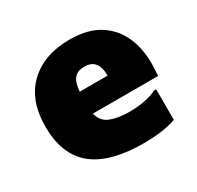

<svg xmlns="http://www.w3.org/2000/svg" viewBox="-129 -712 893 871"><g transform="rotate(-30 318.0 -276.0)"><path d="M384 12Q311 12 248 -2.5Q185 -17 138.5 -49.5Q92 -82 66 -138Q40 -194 40 -276Q40 -414 119 -489Q198 -564 332 -564Q428 -564 489 -524Q550 -484 577.5 -415Q605 -346 600 -260L598 -220H256Q266 -176 305.5 -160Q345 -144 404 -144Q449 -144 488 -152Q527 -160 548 -172H560V-12Q527 0 484.5 6Q442 12 384 12ZM328 -424Q294 -424 276 -404.5Q258 -385 254 -336H400V-340Q400 -379 383 -401.5Q366 -424 328 -424Z"/></g></svg>

Font: Kufam Black
Style: Regular
Weight: 900
Designer: Wael Morcos, Artur Schmal
Foundry: Original Type
Version: Version 1.301; ttfautohint (v1.8.3)